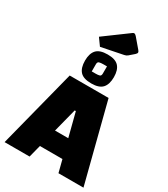

<svg xmlns="http://www.w3.org/2000/svg" viewBox="-260 -1216 1161 1330"><g transform="rotate(30 320.5 -551.0)"><path d="M5 0 165 -625H476L636 0H436L325 -433H316L205 0ZM122 -99V-244H519V-99ZM321 -652Q258 -652 231.5 -681Q205 -710 205 -768Q205 -825 231.5 -854Q258 -883 321 -883Q383 -883 409.5 -854Q436 -825 436 -768Q436 -710 409.5 -681Q383 -652 321 -652ZM283 -726H315Q334 -726 345.5 -729.5Q357 -733 357 -752V-809H328Q308 -809 295.5 -805.5Q283 -802 283 -784ZM247 -902 206 -959 395 -1098Q400 -1102 406 -1102Q414 -1102 424 -1091L487 -1017Q496 -1007 496 -1000Q496 -992 485 -982L447 -949Q441 -944 435.5 -941.5Q430 -939 421 -937Z"/></g></svg>

Font: Changa ExtraBold
Style: Regular
Weight: 800
Designer: Eduardo Rodriguez Tunni
Foundry: Eduardo Rodriguez Tunni
Version: Version 3.002; ttfautohint (v1.8.2)